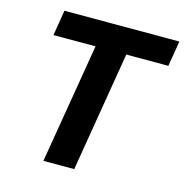

<svg xmlns="http://www.w3.org/2000/svg" viewBox="-104 -795 857 891"><g transform="rotate(15 324.5 -349.0)"><path d="M628.9 -576 649.1 -698.2H96.9L77.1 -576H279.1L182.9 0H331L426.8 -576Z"/></g></svg>

Font: Margiela Mono Italic Bold It
Style: Regular
Weight: 700
Designer: Mike Abbink, Paul van der Laan, Pieter van Rosmalen
Foundry: Bold Monday
Version: Version 2.003 2021